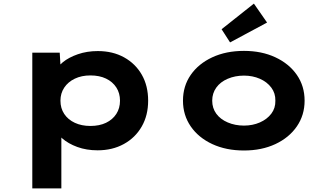

<svg xmlns="http://www.w3.org/2000/svg" viewBox="-20 -824 1804 1064"><path d="M159 220V-532H311L318 -412L287 -421Q295 -452 328 -479Q361 -506 411.5 -523.5Q462 -541 522 -541Q605 -541 668 -506Q731 -471 766 -409.5Q801 -348 801 -266Q801 -185 765.5 -123Q730 -61 666.5 -26Q603 9 521 9Q459 9 408.5 -9.5Q358 -28 325 -57Q292 -86 283 -117L320 -131V220ZM481 -126Q531 -126 567.5 -143.5Q604 -161 624.5 -192.5Q645 -224 645 -266Q645 -308 624.5 -339.5Q604 -371 567.5 -388.5Q531 -406 481 -406Q432 -406 394.5 -388Q357 -370 336 -338.5Q315 -307 315 -266Q315 -224 336 -192.5Q357 -161 394.5 -143.5Q432 -126 481 -126Z M1332 10Q1233 10 1156.5 -25.5Q1080 -61 1037 -123.5Q994 -186 994 -266Q994 -347 1037 -409Q1080 -471 1156.5 -506.5Q1233 -542 1332 -542Q1430 -542 1506 -506.5Q1582 -471 1625 -409Q1668 -347 1668 -266Q1668 -186 1625 -123.5Q1582 -61 1506 -25.5Q1430 10 1332 10ZM1332 -128Q1380 -128 1420 -145.5Q1460 -163 1483.5 -194Q1507 -225 1506 -266Q1507 -307 1483.5 -338.5Q1460 -370 1420 -387.5Q1380 -405 1332 -405Q1283 -405 1242 -387.5Q1201 -370 1178.5 -338.5Q1156 -307 1156 -266Q1156 -225 1178.5 -194Q1201 -163 1242 -145.5Q1283 -128 1332 -128ZM1255 -589 1208 -662 1387 -804 1460 -699Z"/></svg>

Font: Lexend Mega
Style: Bold
Weight: 700
Version: Version 1.007